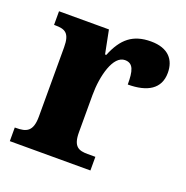

<svg xmlns="http://www.w3.org/2000/svg" viewBox="-104 -644 718 741"><g transform="rotate(20 255.0 -274.0)"><path d="M13 0H344V-56H312C276 -56 252 -64 252 -123V-276C252 -356 276 -446 324 -446C359 -446 366 -416 366 -361C446 -361 496 -390 496 -456C496 -509 466 -548 394 -548C320 -548 279 -514 249 -440H244L225 -536H20V-480H24C65 -480 86 -471 86 -412V-128C86 -65 60 -56 17 -56H13Z"/></g></svg>

Font: Noto Serif Devanagari SemiCondensed ExtraBold
Style: Regular
Weight: 800
Width: 4
Designer: Universal Thirst, Indian Type Foundry and the Monotype Design Team
Foundry: Monotype Imaging Inc.
Version: Version 2.004